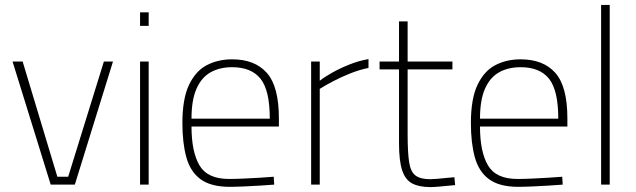

<svg xmlns="http://www.w3.org/2000/svg" viewBox="-20 -750 2582 780"><path d="M186 0 31 -500H72L213 -32H257L402 -500H439L284 0Z M549 0V-500H584V0ZM549 -645V-700H584V-645Z M909 9Q835 8 794 -22.5Q753 -53 737 -111Q721 -169 721 -250Q721 -349 748 -405.5Q775 -462 820.5 -485.5Q866 -509 923 -509Q1015 -509 1064 -454Q1113 -399 1113 -269V-236H758Q758 -133 790.5 -78Q823 -23 910 -23Q936 -23 969 -24.5Q1002 -26 1035 -28Q1068 -30 1092 -32L1094 0Q1070 2 1037 4Q1004 6 970 7.5Q936 9 909 9ZM758 -268H1076Q1076 -383 1038.5 -430Q1001 -477 923 -477Q873 -477 836 -456.5Q799 -436 778.5 -390Q758 -344 758 -268Z M1244 0V-500H1279V-422Q1298 -437 1329 -454.5Q1360 -472 1398.5 -487.5Q1437 -503 1477 -510V-474Q1441 -467 1403.5 -452Q1366 -437 1333.5 -420Q1301 -403 1279 -389V0Z M1728 10Q1683 10 1655 -4.5Q1627 -19 1614 -57.5Q1601 -96 1601 -168V-468H1522V-500H1601V-663H1636V-500H1818V-468H1636V-206Q1636 -132 1642 -92Q1648 -52 1668 -37Q1688 -22 1728 -22Q1738 -22 1755.5 -23.5Q1773 -25 1792 -27Q1811 -29 1826 -30L1829 2Q1815 3 1796.5 5Q1778 7 1759.5 8.5Q1741 10 1728 10Z M2081 9Q2007 8 1966 -22.5Q1925 -53 1909 -111Q1893 -169 1893 -250Q1893 -349 1920 -405.5Q1947 -462 1992.5 -485.5Q2038 -509 2095 -509Q2187 -509 2236 -454Q2285 -399 2285 -269V-236H1930Q1930 -133 1962.5 -78Q1995 -23 2082 -23Q2108 -23 2141 -24.5Q2174 -26 2207 -28Q2240 -30 2264 -32L2266 0Q2242 2 2209 4Q2176 6 2142 7.5Q2108 9 2081 9ZM1930 -268H2248Q2248 -383 2210.5 -430Q2173 -477 2095 -477Q2045 -477 2008 -456.5Q1971 -436 1950.5 -390Q1930 -344 1930 -268Z M2422 0V-730H2457V0Z"/></svg>

Font: Cairo Play ExtraLight
Style: Regular
Weight: 250
Version: Version 3.119